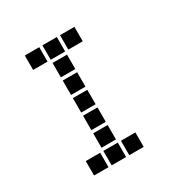

<svg xmlns="http://www.w3.org/2000/svg" viewBox="-158 -823 915 945"><g transform="rotate(-30 300.0 -350.0)"><path d="M110 -691Q109 -691 109 -691Q109 -691 109 -690V-610Q109 -609 109 -609Q109 -609 110 -609H190Q191 -609 191 -609Q191 -609 191 -610V-690Q191 -691 191 -691Q191 -691 190 -691ZM210 -691Q209 -691 209 -691Q209 -691 209 -690V-610Q209 -609 209 -609Q209 -609 210 -609H290Q291 -609 291 -609Q291 -609 291 -610V-690Q291 -691 291 -691Q291 -691 290 -691ZM310 -691Q309 -691 309 -691Q309 -691 309 -690V-610Q309 -609 309 -609Q309 -609 310 -609H390Q391 -609 391 -609Q391 -609 391 -610V-690Q391 -691 391 -691Q391 -691 390 -691ZM210 -591Q209 -591 209 -591Q209 -591 209 -590V-510Q209 -509 209 -509Q209 -509 210 -509H290Q291 -509 291 -509Q291 -509 291 -510V-590Q291 -591 291 -591Q291 -591 290 -591ZM210 -491Q209 -491 209 -491Q209 -491 209 -490V-410Q209 -409 209 -409Q209 -409 210 -409H290Q291 -409 291 -409Q291 -409 291 -410V-490Q291 -491 291 -491Q291 -491 290 -491ZM210 -391Q209 -391 209 -391Q209 -391 209 -390V-310Q209 -309 209 -309Q209 -309 210 -309H290Q291 -309 291 -309Q291 -309 291 -310V-390Q291 -391 291 -391Q291 -391 290 -391ZM210 -291Q209 -291 209 -291Q209 -291 209 -290V-210Q209 -209 209 -209Q209 -209 210 -209H290Q291 -209 291 -209Q291 -209 291 -210V-290Q291 -291 291 -291Q291 -291 290 -291ZM210 -191Q209 -191 209 -191Q209 -191 209 -190V-110Q209 -109 209 -109Q209 -109 210 -109H290Q291 -109 291 -109Q291 -109 291 -110V-190Q291 -191 291 -191Q291 -191 290 -191ZM110 -91Q109 -91 109 -91Q109 -91 109 -90V-10Q109 -9 109 -9Q109 -9 110 -9H190Q191 -9 191 -9Q191 -9 191 -10V-90Q191 -91 191 -91Q191 -91 190 -91ZM210 -91Q209 -91 209 -91Q209 -91 209 -90V-10Q209 -9 209 -9Q209 -9 210 -9H290Q291 -9 291 -9Q291 -9 291 -10V-90Q291 -91 291 -91Q291 -91 290 -91ZM310 -91Q309 -91 309 -91Q309 -91 309 -90V-10Q309 -9 309 -9Q309 -9 310 -9H390Q391 -9 391 -9Q391 -9 391 -10V-90Q391 -91 391 -91Q391 -91 390 -91Z"/></g></svg>

Font: Doto Black ExtraBold
Style: Regular
Weight: 800
Monospace: yes
Version: Version 1.000